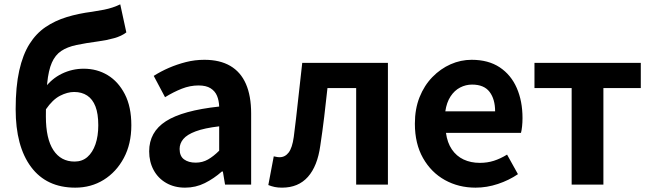

<svg xmlns="http://www.w3.org/2000/svg" viewBox="-20 -849 2996 883"><path d="M326 14Q194 14 123 -81Q52 -176 52 -347Q52 -451 68.5 -524.5Q85 -598 115.5 -646.5Q146 -695 189.5 -724.5Q233 -754 287 -770.5Q341 -787 404 -795Q437 -800 459 -804.5Q481 -809 498.5 -815Q516 -821 533 -829L561 -700Q539 -683 505 -673.5Q471 -664 434 -659Q374 -651 331.5 -642Q289 -633 261.5 -614.5Q234 -596 218.5 -561Q203 -526 197 -466Q191 -406 191 -313Q191 -211 225.5 -158.5Q260 -106 323 -106Q358 -106 382 -127Q406 -148 419 -185.5Q432 -223 432 -273Q432 -326 419 -359.5Q406 -393 381 -409.5Q356 -426 321 -426Q290 -426 256 -408.5Q222 -391 191 -346L184 -442Q217 -487 264.5 -510Q312 -533 365 -533Q426 -533 475 -503.5Q524 -474 554 -416Q584 -358 584 -273Q584 -187 549.5 -122.5Q515 -58 457 -22Q399 14 326 14Z M831 14Q782 14 744.5 -7.5Q707 -29 686.5 -67Q666 -105 666 -153Q666 -242 743 -291.5Q820 -341 988 -359Q987 -387 978 -408.5Q969 -430 948.5 -443Q928 -456 893 -456Q854 -456 816 -441Q778 -426 739 -402L687 -500Q720 -521 757 -537Q794 -553 835 -563.5Q876 -574 920 -574Q991 -574 1039 -546Q1087 -518 1111 -463Q1135 -408 1135 -327V0H1015L1005 -60H1000Q964 -28 922 -7Q880 14 831 14ZM880 -101Q911 -101 936.5 -115.5Q962 -130 988 -156V-268Q920 -260 880 -245Q840 -230 823 -209.5Q806 -189 806 -164Q806 -131 826.5 -116Q847 -101 880 -101Z M1277 14Q1258 14 1243.5 11Q1229 8 1214 2L1239 -130Q1245 -129 1251.5 -127.5Q1258 -126 1266 -126Q1291 -126 1307.5 -147.5Q1324 -169 1331 -219Q1342 -304 1351 -389.5Q1360 -475 1370 -560H1764V0H1618V-444H1486Q1479 -378 1471 -311.5Q1463 -245 1453 -179Q1440 -85 1396 -35.5Q1352 14 1277 14Z M2167 14Q2089 14 2026 -21Q1963 -56 1925.5 -122Q1888 -188 1888 -280Q1888 -348 1909.5 -402Q1931 -456 1968.5 -494.5Q2006 -533 2052.5 -553.5Q2099 -574 2149 -574Q2226 -574 2278 -539.5Q2330 -505 2356.5 -444.5Q2383 -384 2383 -306Q2383 -286 2381 -267.5Q2379 -249 2376 -238H2031Q2037 -193 2058 -162Q2079 -131 2112 -115.5Q2145 -100 2187 -100Q2221 -100 2251 -109.5Q2281 -119 2312 -138L2362 -48Q2321 -20 2270 -3Q2219 14 2167 14ZM2028 -337H2257Q2257 -393 2231.5 -426.5Q2206 -460 2151 -460Q2122 -460 2096 -446.5Q2070 -433 2052 -405.5Q2034 -378 2028 -337Z M2609 0V-444H2438V-560H2927V-444H2755V0Z"/></svg>

Font: Noto Sans KR
Style: Bold
Weight: 700
Designer: Ryoko NISHIZUKA  (kana, bopomofo & ideographs); Paul D. Hunt (Latin, Greek & Cyrillic); Sandoll Communications , Soo-you
Foundry: Adobe
Version: Version 2.004-H2;hotconv 1.0.118;makeotfexe 2.5.65603